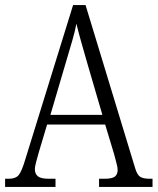

<svg xmlns="http://www.w3.org/2000/svg" viewBox="-20 -734 619 754"><path d="M0 0V-32H15Q41 -32 53 -46Q65 -60 79 -107L267 -714H316L510 -76Q518 -48 530 -40Q542 -32 569 -32H579V0H369V-32H390Q420 -32 431 -40.5Q442 -49 442 -67Q442 -77 437 -95Q432 -113 428 -129L393 -245H165L133 -138Q129 -123 123 -102Q117 -81 117 -69Q117 -51 129 -41.5Q141 -32 172 -32H198V0ZM178 -283H382L323 -485Q309 -533 298 -572.5Q287 -612 280 -641Q275 -613 264 -575Q253 -537 241 -497Z"/></svg>

Font: Noto Serif Bengali Condensed Light
Style: Regular
Weight: 300
Width: 3
Designer: Juan Bruce, Universal Thirst, Indian Type Foundry and the Monotype Design Team.
Foundry: Monotype Imaging Inc.
Version: Version 2.003; ttfautohint (v1.8.4.7-5d5b)